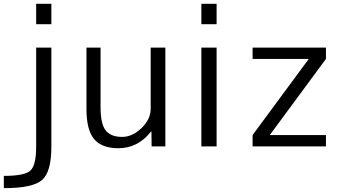

<svg xmlns="http://www.w3.org/2000/svg" viewBox="-30 -770 1809 1010"><path d="M-9.8 155.3Q99.6 155.3 129.9 127.4Q160.2 99.6 160.2 2.9V-519.5H240.2V2.9Q240.2 133.8 191.4 176.8Q142.6 219.7 -9.8 219.7ZM160.2 -642.6V-750H240.2V-642.6Z M424.8 -519.5H499V-207Q499 -117.2 526.4 -83.5Q553.7 -49.8 612.3 -49.8Q666 -49.8 714.4 -96.2Q762.7 -142.6 762.7 -198.2V-519.5H839.8V0H767.6L766.6 -78.1H764.6Q695.3 9.8 592.8 9.8Q505.9 9.8 465.3 -38.1Q424.8 -85.9 424.8 -197.3Z M1029.3 0V-519.5H1109.4V0ZM1029.3 -642.6V-750H1109.4V-642.6Z M1298.8 -519.5H1684.6V-460L1390.6 -61.5V-59.6H1684.6V0H1298.8V-59.6L1592.8 -458V-460H1298.8Z"/></svg>

Font: Mgen+ 1c regular
Style: Regular
Weight: 400
Designer: [Source Han Sans]
Ryoko NISHIZUKA  (kana & ideographs); Paul D. Hunt (Latin, Greek & Cyrillic); Wenlong ZHANG  (bopomofo
Version: Version 1.059.20150602